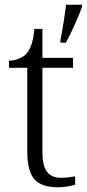

<svg xmlns="http://www.w3.org/2000/svg" viewBox="-20 -780 366 810"><path d="M223 10Q155 10 125 -24Q95 -58 95 -143V-494H18V-524Q37 -524 56 -531Q75 -538 89 -551Q103 -565 112 -590Q121 -615 125 -658H159V-536H288V-494H159V-137Q159 -80 178.5 -55Q198 -30 236 -30Q253 -30 267 -31.5Q281 -33 297 -36V-1Q283 4 262.5 7Q242 10 223 10ZM235 -611Q242 -646 248.5 -687Q255 -728 259 -760H326V-751Q315 -720 295.5 -676.5Q276 -633 258 -600H235Z"/></svg>

Font: Noto Serif Gurmukhi Light
Style: Regular
Weight: 300
Designer: Vaibhav Singh and the Monotype Design Team
Foundry: Monotype Imaging Inc.
Version: Version 2.004; ttfautohint (v1.8.4.7-5d5b)